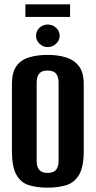

<svg xmlns="http://www.w3.org/2000/svg" viewBox="-20 -853 441 885"><path d="M199 12Q150 12 113 0.5Q76 -11 55.5 -47.5Q35 -84 35 -156V-466Q35 -519 55.5 -548Q76 -577 113.5 -588.5Q151 -600 200 -600Q248 -600 285.5 -588Q323 -576 344.5 -547Q366 -518 366 -466V-157Q366 -84 344.5 -47.5Q323 -11 285.5 0.5Q248 12 199 12ZM199 -56Q214 -56 225.5 -61Q237 -66 243.5 -78.5Q250 -91 250 -113V-471Q250 -493 243.5 -505.5Q237 -518 225.5 -523Q214 -528 199 -528Q184 -528 173 -523Q162 -518 155.5 -505.5Q149 -493 149 -471V-113Q149 -91 155.5 -78.5Q162 -66 173 -61Q184 -56 199 -56ZM200 -636Q178 -636 162 -651.5Q146 -667 146 -688Q146 -710 162 -725Q178 -740 200 -740Q222 -740 238.5 -725Q255 -710 255 -688Q255 -667 238.5 -651.5Q222 -636 200 -636ZM97 -775V-833H303V-775Z"/></svg>

Font: Alumni Sans
Style: Bold
Weight: 700
Designer: Robert E. Leuschke
Foundry: Robert E. Leuschke
Version: Version 1.018